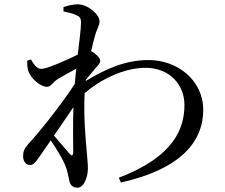

<svg xmlns="http://www.w3.org/2000/svg" viewBox="-20 -818 1040 889"><path d="M198 -416C216 -416 225 -437 246 -451C268 -464 301 -483 333 -500L326 -429C257 -323 153 -196 111 -151C92 -130 87 -116 87 -94C87 -70 102 -53 119 -54C136 -54 147 -70 161 -90L215 -168C242 -129 271 -80 281 -55C291 -31 295 -11 300 14C304 38 315 51 339 51C369 51 387 2 387 -39C387 -63 384 -82 382 -112C377 -168 366 -282 372 -387C446 -450 553 -504 654 -504C765 -504 834 -426 834 -332C834 -220 782 -91 530 5L540 27C818 -35 921 -163 921 -309C921 -447 801 -540 668 -540C561 -540 469 -499 377 -443L378 -449L420 -500C434 -515 444 -525 444 -537C444 -550 422 -571 404 -580L402 -581C408 -611 415 -635 419 -649C429 -687 441 -700 441 -719C441 -751 387 -798 340 -798C316 -798 294 -792 274 -785V-765C298 -760 318 -755 331 -749C348 -742 355 -736 355 -714C355 -685 348 -631 340 -565C289 -540 197 -499 172 -499C153 -499 139 -515 123 -543L106 -537C106 -523 106 -508 110 -492C121 -457 165 -416 198 -416ZM320 -322C317 -239 319 -157 319 -113C318 -96 312 -95 303 -105L230 -190Z"/></svg>

Font: Source Han Serif CN Medium
Style: Regular
Weight: 500
Designer: Ryoko NISHIZUKA 西塚涼子 (kana & ideographs); Frank Grießhammer (Latin, Greek & Cyrillic); Wenlong ZHANG 张文龙 (bopomofo); San
Foundry: Adobe
Version: Version 2.002;hotconv 1.1.0;makeotfexe 2.6.0